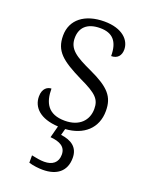

<svg xmlns="http://www.w3.org/2000/svg" viewBox="-145 -620 720 927"><g transform="rotate(20 215.0 -156.5)"><path d="M192 231C263 231 309 197 309 128C309 73 272 49 218 42L227 9C320 3 382 -51 382 -140C382 -213 349 -251 245 -299C160 -338 120 -363 120 -420C120 -471 150 -507 220 -507C283 -507 315 -474 315 -398C347 -398 364 -418 364 -449C364 -497 321 -544 228 -544C128 -544 63 -494 63 -412C63 -332 106 -298 215 -244C305 -202 326 -179 326 -130C326 -72 286 -28 211 -28C124 -28 98 -80 98 -152C79 -152 54 -138 54 -96C54 -40 97 4 190 9L174 70C224 74 254 91 254 131C254 172 227 192 185 192C165 192 144 188 120 183V221C144 228 171 231 192 231Z"/></g></svg>

Font: Noto Serif Ethiopic Light
Style: Regular
Weight: 300
Designer: Monotype Design Team
Foundry: Monotype Imaging Inc.
Version: Version 2.102